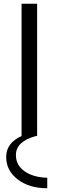

<svg xmlns="http://www.w3.org/2000/svg" viewBox="-20 -725 312 1024"><path d="M96 0H95V-705H178V0H173Q65 29 65 101Q64 155 110.5 188Q157 221 232 223V279Q136 279 74.5 232Q13 185 13 112Q13 37 96 0Z"/></svg>

Font: Metropolitano
Style: Regular
Weight: 400
Designer: Fonts by Alex Slobzheninov & Chris M. Simpson / Changes by Cristiano Sobral
Foundry: Fonts by Alex Slobzheninov & Chris M. Simpson / Changes by Cristiano Sobral
Version: Version 1.00;August 30, 2020;FontCreator 13.0.0.2681 64-bit